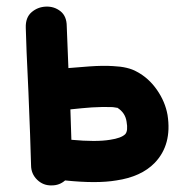

<svg xmlns="http://www.w3.org/2000/svg" viewBox="-20 -552 550 581"><path d="M137 9Q160 9 177 -6Q273 4 332 -6Q407 -17 448 -59Q501 -114 487 -204Q480 -244 455 -280Q430 -316 394 -335Q368 -350 322 -352Q292 -354 250 -351Q223 -349 187 -346L182 -472Q182 -503 163 -518Q144 -533 119 -532Q94 -531 75.5 -515Q57 -499 58 -468Q59 -417 66 -274Q72 -130 74 -52Q74 -26 92.5 -8Q111 10 137 9ZM196 -129Q195 -169 193 -221Q230 -225 258 -227Q293 -229 316 -228Q322 -228 327 -227Q331 -226 333 -226H335Q359 -211 363 -184Q368 -156 359 -146Q347 -134 313 -129Q271 -122 196 -129Z"/></svg>

Font: Balsamiq Sans
Style: Bold
Weight: 700
Designer: Michael Angeles
Foundry: Balsamiq SRL
Version: Version 1.020; ttfautohint (v1.8.4.7-5d5b);gftools[0.9.26]